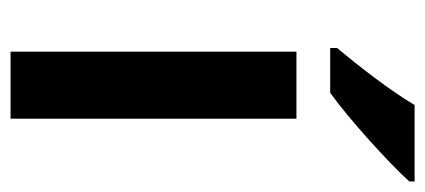

<svg xmlns="http://www.w3.org/2000/svg" viewBox="-241 -565 806 364"><g transform="rotate(90 162.0 -383.0)"><path d="M324 -756V-766H179C153 -721 102 -656 71 -619V-606H156C205 -641 291 -719 324 -756ZM205 0V-542H78V0Z"/></g></svg>

Font: Noto Sans Georgian SemiBold
Style: Regular
Weight: 600
Designer: Monotype Design Team, Akaki Razmadze
Foundry: Google LLC
Version: Version 2.005